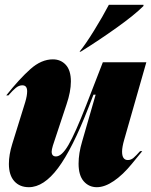

<svg xmlns="http://www.w3.org/2000/svg" viewBox="-20 -767 629 799"><path d="M200 -520Q233 -520 254 -497Q275 -474 275 -428Q275 -386 257 -333L200 -161Q195 -144 195 -136Q195 -116 213 -116Q237 -116 265 -164Q293 -212 339 -330L408 -508H589L497 -186Q488 -155 488 -136Q488 -101 512 -101Q525 -101 535.5 -110Q546 -119 563 -138H572Q566 -131 529 -85.5Q492 -40 454 -14Q416 12 383 12Q350 12 328.5 -12.5Q307 -37 307 -86Q307 -129 322 -179L378 -373H369L348 -319Q281 -147 221.5 -67.5Q162 12 100 12Q62 12 39.5 -13Q17 -38 17 -85Q17 -123 31 -168L85 -342Q93 -369 93 -387Q93 -412 73 -412Q59 -412 46 -401.5Q33 -391 15 -370H6Q61 -439 106.5 -479.5Q152 -520 200 -520ZM433 -747H577V-742Q540 -705 466.5 -652.5Q393 -600 316 -552H311Q335 -581 371.5 -640Q408 -699 433 -747Z"/></svg>

Font: Nyght Serif Dark Italic
Style: Regular
Weight: 800
Italic angle: -16°
Designer: Maksym Kobuzan
Version: Version 0.400